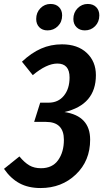

<svg xmlns="http://www.w3.org/2000/svg" viewBox="-42 -927 517 961"><path d="M195.8 -774.9Q169.9 -774.9 154.5 -790.8Q139.2 -806.6 139.2 -832Q139.2 -864.3 160.2 -885.7Q181.2 -907.2 210.9 -907.2Q237.8 -907.2 253.4 -891.4Q269 -875.5 269 -850.1Q269 -817.4 247.8 -796.1Q226.6 -774.9 195.8 -774.9ZM382.8 -774.9Q356.9 -774.9 341.1 -790.8Q325.2 -806.6 325.2 -832Q325.2 -864.3 346.4 -885.7Q367.7 -907.2 397 -907.2Q423.8 -907.2 439.5 -891.4Q455.1 -875.5 455.1 -850.1Q455.1 -817.4 434.1 -796.1Q413.1 -774.9 382.8 -774.9ZM268.1 -705.1Q346.7 -705.1 392.3 -662.1Q438 -619.1 438 -550.8Q438 -402.8 280.8 -366.2Q409.2 -346.7 409.2 -228Q409.2 -122.1 337.9 -54Q266.6 14.2 161.1 14.2Q99.6 14.2 55.4 -9.8Q11.2 -33.7 -22 -82L55.2 -144Q80.6 -113.3 105 -99.1Q129.4 -85 163.1 -85Q220.2 -85 249 -125.5Q277.8 -166 277.8 -227.1Q277.8 -316.9 188 -316.9H128.9L159.2 -413.1H201.2Q249.5 -413.1 277.8 -448Q306.2 -482.9 306.2 -539.1Q306.2 -608.9 245.1 -608.9Q191.4 -608.9 122.1 -550.8L67.9 -618.2Q115.2 -662.6 163.6 -683.8Q211.9 -705.1 268.1 -705.1Z"/></svg>

Font: Fira Sans Compressed Medium
Style: Italic
Weight: 500
Width: 3
Italic angle: -8°
Designer: Carrois Corporate & Edenspiekermann AG
Foundry: Carrois Corporate GbR & Edenspiekermann AG
Version: Version 4.203;PS 004.203;hotconv 1.0.88;makeotf.lib2.5.64775